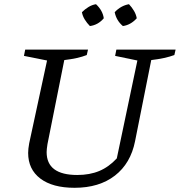

<svg xmlns="http://www.w3.org/2000/svg" viewBox="-20 -884 856 914"><path d="M335 10Q230 10 172 -34Q114 -78 114 -156Q114 -175 119 -202L204 -596L94 -618L100 -648H399L393 -622Q353 -606 286 -598L206 -198Q204 -185 203 -176Q202 -167 202 -160Q202 -51 348 -51Q407 -51 452.5 -70Q498 -89 536 -130L634 -596L528 -618L534 -648H816L810 -622Q767 -606 700 -598L623 -212Q602 -106 527 -48Q452 10 335 10ZM437 -864Q469 -834 474 -797Q447 -765 408 -760Q394 -774 383.5 -791Q373 -808 370 -826Q384 -840 401 -850.5Q418 -861 437 -864ZM594 -864Q608 -849 618 -832Q628 -815 631 -797Q602 -765 565 -760Q534 -786 526 -826Q555 -857 594 -864Z"/></svg>

Font: Piazzolla SC
Style: Italic
Weight: 400
Italic angle: -11.3°
Designer: Juan Pablo del Peral
Foundry: Huerta Tipografica
Version: Version 1.330